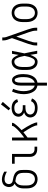

<svg xmlns="http://www.w3.org/2000/svg" viewBox="1496 -2299 1008 4040"><g transform="rotate(-90 2000.0 -279.0)"><path d="M250 8Q209 8 169.5 -8Q130 -24 104 -56.5Q78 -89 67 -129.5Q56 -170 56 -211V-298Q56 -336 67.5 -373Q79 -410 106 -439Q128 -462 157 -476Q151 -479 145 -482Q114 -498 99 -529.5Q84 -561 84 -595Q84 -635 104.5 -672Q125 -709 162.5 -726Q200 -743 241 -743Q321 -743 408 -694V-638Q318 -687 248 -687Q222 -687 197.5 -677.5Q173 -668 159.5 -645Q146 -622 146 -596Q146 -570 162 -547.5Q178 -525 204 -518.5Q230 -512 256 -507.5Q282 -503 307.5 -496Q333 -489 356.5 -476.5Q380 -464 398.5 -444.5Q417 -425 428 -401Q439 -377 441.5 -350.5Q444 -324 444 -298V-211Q444 -170 433 -129.5Q422 -89 396 -56.5Q370 -24 330.5 -8Q291 8 250 8ZM250 -48Q280 -48 307 -61Q334 -74 351 -99Q368 -124 375 -153Q382 -182 382 -211V-298Q382 -331 373 -364.5Q364 -398 336.5 -419Q309 -440 275.5 -447.5Q242 -455 208 -460Q190 -454 174 -440Q141 -414 129.5 -375.5Q118 -337 118 -298V-211Q118 -182 125 -153Q132 -124 149 -99Q166 -74 193 -61Q220 -48 250 -48Z M877 0Q846 0 815.5 -9.5Q785 -19 762 -41Q739 -63 729 -93.5Q719 -124 719 -155V-474H575V-530H781V-155Q781 -129 792 -104.5Q803 -80 827 -68Q851 -56 877 -56H934V0Z M1064 0V-530H1126V-275Q1142 -286 1157 -298Q1175 -312 1193 -326.5Q1211 -341 1228.5 -355.5Q1246 -370 1262.5 -385.5Q1279 -401 1295.5 -417.5Q1312 -434 1326.5 -451Q1341 -468 1356 -487.5Q1371 -507 1371 -530H1436Q1436 -504 1420.5 -482Q1405 -460 1388.5 -440Q1372 -420 1354.5 -401Q1337 -382 1318 -364Q1300 -347 1282 -330Q1444 -84 1444 0H1382Q1382 -75 1236 -290Q1219 -276 1202 -262Q1182 -246 1161 -230Q1144 -216 1126 -203V0Z M1751 8Q1715 8 1679.5 0.5Q1644 -7 1613 -26.5Q1582 -46 1565 -78.5Q1548 -111 1548 -147Q1548 -182 1566.5 -212.5Q1585 -243 1616 -260Q1635 -270 1654 -276Q1640 -282 1626 -289Q1598 -305 1581 -333Q1564 -361 1564 -393Q1564 -427 1579.5 -457Q1595 -487 1623 -505.5Q1651 -524 1684 -531Q1717 -538 1750 -538Q1789 -538 1827 -527Q1865 -516 1894 -487Q1923 -458 1933 -420L1874 -403Q1867 -428 1847.5 -447.5Q1828 -467 1802 -474.5Q1776 -482 1750 -482Q1728 -482 1707 -478Q1686 -474 1667 -463Q1648 -452 1637 -433Q1626 -414 1626 -393Q1626 -364 1646 -341.5Q1666 -319 1693.5 -311.5Q1721 -304 1750 -304H1806V-248H1750Q1726 -248 1702 -243Q1678 -238 1657 -226.5Q1636 -215 1623 -193.5Q1610 -172 1610 -148Q1610 -124 1623 -102.5Q1636 -81 1657.5 -69Q1679 -57 1702.5 -52.5Q1726 -48 1751 -48Q1780 -48 1808 -55.5Q1836 -63 1858.5 -83Q1881 -103 1891 -130L1949 -110Q1935 -71 1903.5 -42.5Q1872 -14 1832 -3Q1792 8 1751 8ZM1741 -568 1698 -600 1824 -763 1876 -724Z M2219 205V5Q2195 1 2172 -9Q2134 -25 2108 -57Q2082 -89 2067 -126.5Q2052 -164 2045.5 -204Q2039 -244 2039 -284Q2039 -410 2094 -530L2151 -507Q2102 -398 2102 -285Q2102 -254 2106 -223Q2110 -192 2119.5 -162.5Q2129 -133 2146 -106.5Q2163 -80 2191 -64Q2205 -56 2219 -52V-350Q2219 -380 2224 -409.5Q2229 -439 2241.5 -466.5Q2254 -494 2279 -512Q2304 -530 2334 -530Q2383 -530 2413.5 -485Q2444 -440 2452.5 -391.5Q2461 -343 2461 -293Q2461 -252 2455 -211Q2449 -170 2434.5 -131.5Q2420 -93 2394 -60Q2368 -27 2330 -10Q2306 1 2281 5V205ZM2281 -52Q2296 -56 2310 -65Q2339 -82 2356 -109.5Q2373 -137 2382.5 -167.5Q2392 -198 2395 -230Q2398 -262 2398 -294Q2398 -320 2396 -345.5Q2394 -371 2389 -395.5Q2384 -420 2371.5 -447Q2359 -474 2334 -474Q2309 -474 2298 -448Q2287 -422 2284 -398Q2281 -374 2281 -350Z M2720 8Q2688 8 2657.5 -4Q2627 -16 2605.5 -40.5Q2584 -65 2571 -94.5Q2558 -124 2553 -156Q2548 -188 2548 -220V-310Q2548 -342 2553 -374Q2558 -406 2571 -435.5Q2584 -465 2605.5 -489.5Q2627 -514 2657.5 -526Q2688 -538 2720 -538Q2783 -538 2820 -480Q2848 -436 2865 -391L2867 -403L2868 -412L2869 -417L2871 -427L2873 -442L2875 -457L2878 -471L2885 -510L2886 -520L2888 -530H2950L2947 -515L2945 -506L2943 -496L2939 -477L2937 -467L2934 -447L2932 -438L2926 -408Q2917 -365 2908 -321L2906 -311L2901 -287L2897 -269Q2900 -256 2903 -244L2904 -239L2907 -224L2911 -205L2914 -190L2915 -185L2917 -175L2919 -166L2928 -122L2934 -92L2935 -83L2937 -73Q2944 -36 2952 0H2890Q2882 -44 2875 -88L2871 -113L2869 -128L2868 -132L2866 -142V-146Q2850 -98 2819 -50Q2782 8 2720 8ZM2720 -48Q2765 -48 2789 -92.5Q2813 -137 2824 -179.5Q2835 -222 2844 -266V-268Q2836 -310 2825 -351Q2814 -394 2789.5 -438Q2765 -482 2720 -482Q2692 -482 2668 -464.5Q2644 -447 2631.5 -421Q2619 -395 2614.5 -366.5Q2610 -338 2610 -310V-220Q2610 -192 2614.5 -163.5Q2619 -135 2631.5 -109Q2644 -83 2668 -65.5Q2692 -48 2720 -48Z M3064 0V-37Q3064 -96 3099 -194L3218 -531L3181 -635Q3169 -670 3169 -728V-735H3231V-728Q3231 -678 3240 -654L3401 -194Q3436 -96 3436 -37V0H3374V-37Q3374 -87 3343 -175L3250 -440L3157 -175Q3126 -87 3126 -37V0Z M3750 8Q3708 8 3668.5 -9Q3629 -26 3603 -60.5Q3577 -95 3566.5 -136.5Q3556 -178 3556 -220V-310Q3556 -352 3566.5 -393.5Q3577 -435 3603 -469.5Q3629 -504 3668.5 -521Q3708 -538 3750 -538Q3792 -538 3831.5 -521Q3871 -504 3897 -469.5Q3923 -435 3933.5 -393.5Q3944 -352 3944 -310V-220Q3944 -178 3933.5 -136.5Q3923 -95 3897 -60.5Q3871 -26 3831.5 -9Q3792 8 3750 8ZM3750 -48Q3781 -48 3808.5 -62.5Q3836 -77 3852.5 -103.5Q3869 -130 3875.5 -160Q3882 -190 3882 -220V-310Q3882 -340 3875.5 -370Q3869 -400 3852.5 -426.5Q3836 -453 3808.5 -467.5Q3781 -482 3750 -482Q3719 -482 3691.5 -467.5Q3664 -453 3647.5 -426.5Q3631 -400 3624.5 -370Q3618 -340 3618 -310V-220Q3618 -190 3624.5 -160Q3631 -130 3647.5 -103.5Q3664 -77 3691.5 -62.5Q3719 -48 3750 -48Z"/></g></svg>

Font: Iosevka SS01 Light
Style: Regular
Weight: 300
Monospace: yes
Designer: Belleve Invis
Foundry: Belleve Invis
Version: 2.3.3; ttfautohint (v1.8.3)